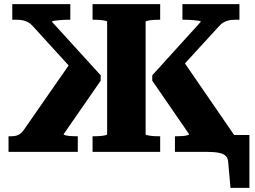

<svg xmlns="http://www.w3.org/2000/svg" viewBox="-20 -730 1228 923"><path d="M821 0V-75H829Q844 -75 857.5 -76Q871 -77 880 -79.5Q889 -82 889 -85L712 -342V-368L945 -625Q945 -629 933.5 -630.5Q922 -632 904 -633.5Q886 -635 869 -635H857V-710H1131V-635H1109Q1092 -635 1079.5 -632Q1067 -629 1055 -622.5Q1043 -616 1032 -603L805 -355L852 -450L1107 -79V0ZM354 0H21V-75H33Q47 -75 57 -77.5Q67 -80 75.5 -86Q84 -92 92 -102L334 -450L365 -355L139 -603Q128 -616 116 -622.5Q104 -629 91 -632Q78 -635 61 -635H39V-710H318V-635H306Q289 -635 271.5 -633.5Q254 -632 242 -630.5Q230 -629 230 -625L464 -368V-342L286 -85Q286 -82 295 -79.5Q304 -77 318 -76Q332 -75 346 -75H354ZM971 0H927V-81H1179V173H1088L1077 49Q1076 31 1065.5 20Q1055 9 1032 4.5Q1009 0 971 0ZM425 0V-75H434Q444 -75 454.5 -75.5Q465 -76 474.5 -77.5Q484 -79 489.5 -80.5Q495 -82 495 -85V-625Q495 -628 489.5 -629.5Q484 -631 474.5 -632.5Q465 -634 454.5 -634.5Q444 -635 434 -635H425V-710H750V-635H742Q732 -635 721 -634.5Q710 -634 701 -632.5Q692 -631 686 -629.5Q680 -628 680 -625V-85Q680 -82 686 -80.5Q692 -79 701 -77.5Q710 -76 721 -75.5Q732 -75 742 -75H750V0Z"/></svg>

Font: Roboto Serif
Style: Bold
Weight: 700
Designer: Greg Gazdowicz
Foundry: Commercial Type
Version: Version 1.008